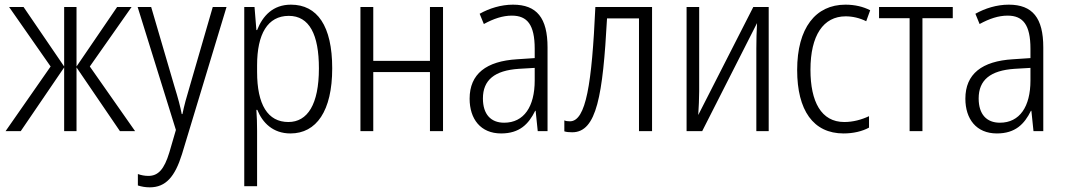

<svg xmlns="http://www.w3.org/2000/svg" viewBox="-20 -562 4563 823"><path d="M544 -532H482L308 -277V-532H255V-277L81 -532H19L197 -277L4 0H69L255 -273V0H308V-273L494 0H559L365 -277Z M570 -532 734 -5 706 91C684 164 658 192 616 192C600 192 585 189 571 184V233C587 238 603 241 622 241C691 241 730 195 760 99L951 -532H892L794 -194C780 -148 769 -108 762 -73H759C753 -105 744 -139 727 -194L628 -532Z M1227 -542C1150 -542 1106 -494 1082 -433H1079L1071 -532H1027V236H1082V-1C1082 -30 1081 -64 1079 -91H1083C1105 -36 1150 10 1225 10C1336 10 1404 -86 1404 -269C1404 -451 1340 -542 1227 -542ZM1218 -494C1306 -494 1347 -414 1347 -269C1347 -114 1298 -39 1216 -39C1128 -39 1082 -113 1082 -254V-282C1082 -416 1127 -494 1218 -494Z M1580 -532H1525V0H1580V-253H1823V0H1879V-532H1823V-301H1580Z M2179 -542C2127 -542 2077 -526 2036 -503L2054 -459C2096 -482 2135 -495 2174 -495C2240 -495 2272 -456 2272 -353V-313L2197 -308C2064 -300 1993 -245 1993 -139C1993 -52 2040 10 2128 10C2207 10 2246 -30 2274 -87H2276L2285 0H2327V-359C2327 -485 2281 -542 2179 -542ZM2272 -271V-217C2272 -105 2226 -36 2141 -36C2084 -36 2050 -72 2050 -140C2050 -219 2100 -260 2204 -267Z M2775 0V-532H2532C2517 -203 2492 -42 2423 -42C2413 -42 2406 -43 2399 -46V1C2408 4 2419 5 2433 5C2538 5 2564 -154 2582 -483H2719V0Z M2977 -532H2923V0H2990L3225 -463C3223 -430 3222 -388 3222 -354V0H3275V-532H3209L2973 -69C2975 -102 2977 -140 2977 -171Z M3596 10C3637 10 3676 1 3705 -15V-64C3673 -49 3637 -39 3599 -39C3500 -39 3454 -126 3454 -263C3454 -410 3509 -492 3605 -492C3634 -492 3665 -485 3693 -471L3710 -518C3681 -533 3645 -542 3604 -542C3476 -542 3397 -442 3397 -262C3397 -89 3466 10 3596 10Z M4064 -484V-532H3748V-484H3879V0H3934V-484Z M4304 -542C4252 -542 4202 -526 4161 -503L4179 -459C4221 -482 4260 -495 4299 -495C4365 -495 4397 -456 4397 -353V-313L4322 -308C4189 -300 4118 -245 4118 -139C4118 -52 4165 10 4253 10C4332 10 4371 -30 4399 -87H4401L4410 0H4452V-359C4452 -485 4406 -542 4304 -542ZM4397 -271V-217C4397 -105 4351 -36 4266 -36C4209 -36 4175 -72 4175 -140C4175 -219 4225 -260 4329 -267Z"/></svg>

Font: Noto Sans Display SemiCondensed Light
Style: Regular
Weight: 300
Width: 4
Designer: Monotype Design Team
Foundry: Monotype Imaging Inc.
Version: Version 1.900